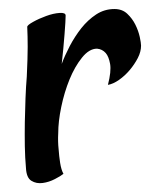

<svg xmlns="http://www.w3.org/2000/svg" viewBox="-20 -402 336 430"><path d="M295.9 -299.8Q295.9 -286.1 288.6 -272Q281.2 -257.8 270.5 -245.1Q259.8 -232.4 246.6 -223.1Q233.4 -213.9 221.7 -211.9Q229.5 -242.2 226.6 -258.8Q223.6 -275.4 216.8 -283.2Q209 -292 197.3 -293Q179.7 -293 163.6 -272.9Q147.5 -252.9 135.7 -224.1Q124 -195.3 117.2 -162.6Q110.4 -129.9 110.4 -103.5Q109.4 -85 111.3 -67.4Q112.3 -52.7 114.7 -37.1Q117.2 -21.5 122.1 -12.7Q116.2 -7.8 103 -1Q89.8 5.9 75.7 7.8Q61.5 9.8 50.3 2.9Q39.1 -3.9 38.1 -26.4Q36.1 -47.9 35.6 -74.7Q35.2 -101.6 35.6 -128.4Q36.1 -155.3 37.1 -181.6Q38.1 -208 40 -230.5Q42 -273.4 42 -296.9Q42 -320.3 41 -341.8Q41 -345.7 54.2 -353Q67.4 -360.4 83.5 -366.2Q99.6 -372.1 113.3 -373Q127 -374 127 -367.2Q127 -356.4 124.5 -324.7Q122.1 -293 118.2 -258.8Q125 -277.3 136.2 -298.8Q147.5 -320.3 162.1 -338.9Q176.8 -357.4 195.3 -369.6Q213.9 -381.8 236.3 -381.8Q253.9 -381.8 265.1 -371.1Q276.4 -360.4 283.2 -346.7Q290 -333 293 -319.3Q295.9 -305.7 295.9 -299.8Z"/></svg>

Font: Rancho
Style: Regular
Weight: 400
Designer: Font Diner, Inc
Foundry: Font Diner, Inc
Version: Version 1.000